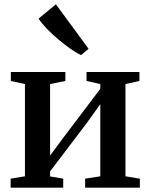

<svg xmlns="http://www.w3.org/2000/svg" viewBox="-20 -873 700 893"><path d="M29.5 0V-42L96 -53V-482L30.5 -496.5V-538H284V-496.5L213 -482V-149.5L273.5 -231L446.5 -460V-482L382.5 -496.5V-538H628.5V-496.5L563.5 -482V-53L630.5 -42V0H376V-42L446.5 -53V-388.5L383 -300L213 -76V-52.5L274 -42V0ZM356.5 -617Q335.5 -626.5 307.5 -646.2Q279.5 -666 250 -690.8Q220.5 -715.5 196.5 -740.8Q172.5 -766 159.5 -786.5L240 -853L392 -646L357.5 -617Z"/></svg>

Font: Merriweather 60pt SemiBold
Style: Regular
Weight: 600
Version: Version 2.100